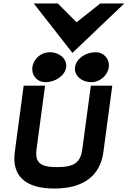

<svg xmlns="http://www.w3.org/2000/svg" viewBox="-20 -1072 734 1103"><path d="M506 -600C553 -600 599 -638 605 -686C611 -734 576 -772 529 -772C471 -772 417 -734 411 -686C405 -638 448 -600 506 -600ZM241 -600C299 -600 354 -638 360 -686C366 -734 322 -772 264 -772C217 -772 172 -734 166 -686C160 -638 194 -600 241 -600ZM453 -216C443 -139 408 -112 308 -112C208 -112 180 -140 190 -216L239 -580H116L65 -199C47 -64 122 11 292 11C462 11 556 -64 574 -199L625 -580H502ZM396 -768 694 -1052H556L420 -944L312 -1052H174Z"/></svg>

Font: Charger
Style: HemiRT
Weight: 900
Designer: Jasper
Foundry: Cannot Into Space Fonts
Version: Version 0.99